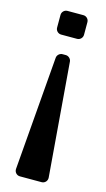

<svg xmlns="http://www.w3.org/2000/svg" viewBox="-107 -503 412 744"><g transform="rotate(15 98.5 -130.5)"><path d="M105 -297H92C81 -297 71 -288 70 -277L33 179C32 192 42 203 55 203H142C155 203 165 192 164 179L127 -277C126 -288 116 -297 105 -297ZM131 -464H67C55 -464 45 -454 45 -442V-391C45 -379 55 -369 67 -369H131C143 -369 153 -379 153 -391V-442C153 -454 143 -464 131 -464Z"/></g></svg>

Font: DIN Rundschrift
Style: Mittel
Weight: 400
Version: Version 1.027